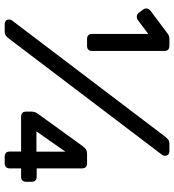

<svg xmlns="http://www.w3.org/2000/svg" viewBox="18 -758 740 816"><g transform="rotate(90 388.0 -350.0)"><path d="M146.2 -350Q124.2 -350 124.2 -372V-610.1L64.7 -565.5Q57.7 -560.5 48.7 -561.5Q39.7 -562.5 33.7 -570.5L20.8 -588Q14.8 -596 16.3 -604.5Q17.8 -613 24.8 -619L123.7 -693Q133.7 -700 146.7 -700H174.6Q196.6 -700 196.6 -678V-372Q196.6 -350 174.6 -350ZM83.6 0Q62.9 0 62.9 -20Q62.9 -26 66.9 -31L560.1 -681Q567.1 -690 573.7 -695Q580.4 -700 593.6 -700H621.3Q642.1 -700 642.1 -680Q642.1 -674 638.1 -669L144.9 -19Q137.9 -10 131.6 -5Q125.3 0 111.3 0ZM646.1 0Q624.1 0 624.1 -22V-69.6H476.3Q454.3 -69.6 454.3 -91.6V-114.9Q454.3 -116.9 455.8 -124.9Q457.3 -132.9 466.3 -144.9L601.6 -332Q609.6 -343 617.1 -346.5Q624.6 -350 631.6 -350H673.6Q695.6 -350 695.6 -328V-135.9H730.6Q752.6 -135.9 752.6 -113.9V-91.6Q752.6 -69.6 730.6 -69.6H695.6V-22Q695.6 0 673.6 0ZM538.5 -134.9H624.6V-258.1Z"/></g></svg>

Font: Rubik Light
Style: Regular
Weight: 300
Designer: Hubert and Fischer
Foundry: Hubert and Fischer
Version: Version 2.300;gftools[0.9.30]